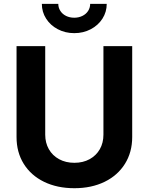

<svg xmlns="http://www.w3.org/2000/svg" viewBox="-20 -967 772 997"><path d="M65.9 -255.4V-727.5H214.8V-267.6Q214.8 -225.6 233.6 -192.4Q252.4 -159.2 286.9 -140.4Q321.3 -121.6 366.2 -121.6Q411.1 -121.6 445.3 -140.4Q479.5 -159.2 498.3 -192.1Q517.1 -225.1 517.1 -267.6V-727.5H666.5V-255.4Q666.5 -176.8 628.9 -116.5Q591.3 -56.2 523.2 -22.9Q455.1 10.3 366.2 10.3Q276.9 10.3 208.7 -22.9Q140.6 -56.2 103.3 -116.2Q65.9 -176.3 65.9 -255.4ZM197.3 -946.8H282.7Q282.7 -926.8 293.5 -910.2Q304.2 -893.6 323.1 -884.3Q342.1 -875 365.7 -875Q388.7 -875 407.7 -884.3Q426.8 -893.6 437.5 -910.2Q448.2 -926.8 448.2 -946.8H534.2Q534.2 -905 512 -870.2Q489.7 -835.4 451.2 -815.2Q412.6 -794.9 365.7 -794.9Q318.8 -794.9 280.3 -815.2Q241.7 -835.4 219.5 -870.2Q197.3 -905 197.3 -946.8Z"/></svg>

Font: Inter RS Variable
Style: Regular
Weight: 400
Designer: Rasmus Andersson (customised by Maria Ramos and Noel Pretorius)
Foundry: rsms
Version: Version 3.001;Glyphs 3.2.3 (3260)